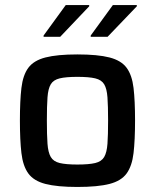

<svg xmlns="http://www.w3.org/2000/svg" viewBox="-20 -734 615 762"><path d="M287 8Q207 8 160.5 -4Q114 -16 92.5 -45.5Q71 -75 65 -126.5Q59 -178 59 -256Q59 -334 65 -385Q71 -436 92.5 -465Q114 -494 160.5 -506Q207 -518 287 -518Q368 -518 414.5 -506Q461 -494 482.5 -465Q504 -436 510 -385Q516 -334 516 -256Q516 -178 510 -126.5Q504 -75 482.5 -45.5Q461 -16 414.5 -4Q368 8 287 8ZM287 -81Q333 -81 358 -87Q383 -93 393.5 -111Q404 -129 406.5 -163.5Q409 -198 409 -256Q409 -313 406.5 -347.5Q404 -382 393.5 -399.5Q383 -417 358 -423Q333 -429 287 -429Q242 -429 217 -423Q192 -417 181.5 -399.5Q171 -382 168.5 -347.5Q166 -313 166 -256Q166 -198 168.5 -163.5Q171 -129 181.5 -111Q192 -93 217 -87Q242 -81 287 -81ZM153 -588V-593L241 -714H334V-709L219 -588ZM340 -588V-593L428 -714H523V-709L407 -588Z"/></svg>

Font: Saira Medium
Style: Regular
Weight: 500
Designer: Hector Gatti with collaboration of the Omnibus-Type team
Foundry: Omnibus-Type
Version: Version 1.100; ttfautohint (v1.8.3)